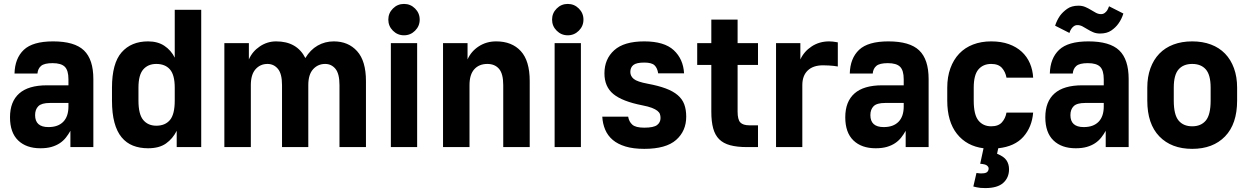

<svg xmlns="http://www.w3.org/2000/svg" viewBox="-20 -750 6369 979"><path d="M186 6Q114 6 72.5 -34Q31 -74 31 -152Q31 -232 78 -273.5Q125 -315 219 -315H329V-346Q329 -391 310.5 -409.5Q292 -428 248 -428Q206 -428 189.5 -414Q173 -400 171 -375H54Q56 -453 101.5 -496Q147 -539 251 -539Q360 -539 408 -493Q456 -447 456 -347V0H339V-83Q329 -65 316 -48.5Q303 -32 285 -20Q267 -8 243 -1Q219 6 186 6ZM227 -102Q276 -102 302.5 -129Q329 -156 329 -207V-225H234Q192 -225 175.5 -208.5Q159 -192 159 -163Q159 -102 227 -102Z M735 6Q692 6 658 -7.5Q624 -21 600 -50Q576 -79 563.5 -125.5Q551 -172 551 -237V-303Q551 -427 600 -483Q649 -539 735 -539Q784 -539 818 -516.5Q852 -494 871 -456V-700H1006V0H881V-83Q861 -43 826.5 -18.5Q792 6 735 6ZM777 -109Q822 -109 846.5 -138Q871 -167 871 -237V-303Q871 -368 846.5 -396Q822 -424 777 -424Q735 -424 710.5 -396Q686 -368 686 -303V-237Q686 -167 710.5 -138Q735 -109 777 -109Z M1124 -530H1249V-447Q1267 -488 1305 -513.5Q1343 -539 1388 -539Q1494 -539 1537 -454Q1562 -496 1599.5 -517.5Q1637 -539 1682 -539Q1756 -539 1801 -489Q1846 -439 1846 -337V0H1711V-316Q1711 -374 1690.5 -399Q1670 -424 1638 -424Q1601 -424 1576.5 -397Q1552 -370 1552 -316V0H1418V-316Q1418 -374 1397 -399Q1376 -424 1344 -424Q1307 -424 1283 -397Q1259 -370 1259 -316V0H1124Z M1973 -530H2107V0H1973ZM2040 -570Q2007 -570 1983.5 -593.5Q1960 -617 1960 -650Q1960 -683 1983.5 -706.5Q2007 -730 2040 -730Q2073 -730 2096.5 -706.5Q2120 -683 2120 -650Q2120 -617 2096.5 -593.5Q2073 -570 2040 -570Z M2239 -530H2364V-447Q2382 -488 2421 -513.5Q2460 -539 2510 -539Q2590 -539 2635.5 -489.5Q2681 -440 2681 -337V0H2546V-316Q2546 -374 2524.5 -399Q2503 -424 2465 -424Q2423 -424 2398.5 -397Q2374 -370 2374 -316V0H2239Z M2808 -530H2942V0H2808ZM2875 -570Q2842 -570 2818.5 -593.5Q2795 -617 2795 -650Q2795 -683 2818.5 -706.5Q2842 -730 2875 -730Q2908 -730 2931.5 -706.5Q2955 -683 2955 -650Q2955 -617 2931.5 -593.5Q2908 -570 2875 -570Z M3265 9Q3209 9 3169.5 -3Q3130 -15 3104.5 -36.5Q3079 -58 3066 -88.5Q3053 -119 3051 -155H3183Q3187 -130 3204 -114.5Q3221 -99 3265 -99Q3313 -99 3330.5 -112.5Q3348 -126 3348 -148Q3348 -159 3345 -168Q3342 -177 3332 -185Q3322 -193 3304 -200Q3286 -207 3255 -213Q3153 -233 3107.5 -270.5Q3062 -308 3062 -376Q3062 -449 3112 -494Q3162 -539 3265 -539Q3367 -539 3415.5 -494Q3464 -449 3468 -376H3336Q3332 -403 3317.5 -417Q3303 -431 3265 -431Q3225 -431 3209.5 -418.5Q3194 -406 3194 -383Q3194 -362 3211.5 -347.5Q3229 -333 3283 -323Q3337 -313 3374.5 -299Q3412 -285 3435.5 -265Q3459 -245 3469 -218Q3479 -191 3479 -155Q3479 -82 3427.5 -36.5Q3376 9 3265 9Z M3789 0Q3738 0 3703 -9.5Q3668 -19 3647 -40Q3626 -61 3616.5 -95.5Q3607 -130 3607 -181V-419H3535V-530H3607V-650H3741V-530H3845V-419H3741V-181Q3741 -140 3755 -125.5Q3769 -111 3801 -111H3845V0Z M3937 -530H4061V-447Q4080 -488 4119 -513.5Q4158 -539 4208 -539Q4218 -539 4226 -538Q4234 -537 4240 -536Q4247 -535 4252 -534V-411Q4242 -412 4231 -414Q4221 -415 4207.5 -416Q4194 -417 4177 -417Q4126 -417 4098.5 -390.5Q4071 -364 4071 -316V0H3937Z M4445 6Q4373 6 4331.5 -34Q4290 -74 4290 -152Q4290 -232 4337 -273.5Q4384 -315 4478 -315H4588V-346Q4588 -391 4569.5 -409.5Q4551 -428 4507 -428Q4465 -428 4448.5 -414Q4432 -400 4430 -375H4313Q4315 -453 4360.5 -496Q4406 -539 4510 -539Q4619 -539 4667 -493Q4715 -447 4715 -347V0H4598V-83Q4588 -65 4575 -48.5Q4562 -32 4544 -20Q4526 -8 4502 -1Q4478 6 4445 6ZM4486 -102Q4535 -102 4561.5 -129Q4588 -156 4588 -207V-225H4493Q4451 -225 4434.5 -208.5Q4418 -192 4418 -163Q4418 -102 4486 -102Z M5004 209Q4990 209 4979 208Q4968 207 4960 205Q4950 203 4943 201L4959 132Q4963 133 4967 133Q4971 134 4976 134Q4981 134 4987 134Q5006 134 5013.5 127Q5021 120 5021 109Q5021 101 5012.5 94Q5004 87 4978 85L4995 6Q4909 -5 4859.5 -67.5Q4810 -130 4810 -237V-303Q4810 -358 4826 -402Q4842 -446 4871 -476.5Q4900 -507 4941.5 -523Q4983 -539 5034 -539Q5085 -539 5124 -525Q5163 -511 5190 -486Q5217 -461 5231.5 -427Q5246 -393 5248 -354H5112Q5107 -383 5089 -403.5Q5071 -424 5034 -424Q4993 -424 4969 -396Q4945 -368 4945 -303V-237Q4945 -165 4969 -135.5Q4993 -106 5034 -106Q5071 -106 5089 -126.5Q5107 -147 5112 -176H5248Q5242 -102 5198 -52.5Q5154 -3 5070 6L5064 34Q5099 48 5112 67.5Q5125 87 5125 113Q5125 156 5095.5 182.5Q5066 209 5004 209Z M5465 6Q5393 6 5351.5 -34Q5310 -74 5310 -152Q5310 -232 5357 -273.5Q5404 -315 5498 -315H5608V-346Q5608 -391 5589.5 -409.5Q5571 -428 5527 -428Q5485 -428 5468.5 -414Q5452 -400 5450 -375H5333Q5335 -453 5380.5 -496Q5426 -539 5530 -539Q5639 -539 5687 -493Q5735 -447 5735 -347V0H5618V-83Q5608 -65 5595 -48.5Q5582 -32 5564 -20Q5546 -8 5522 -1Q5498 6 5465 6ZM5506 -102Q5555 -102 5581.5 -129Q5608 -156 5608 -207V-225H5513Q5471 -225 5454.5 -208.5Q5438 -192 5438 -163Q5438 -102 5506 -102ZM5589 -579Q5570 -579 5554.5 -585.5Q5539 -592 5525.5 -600.5Q5512 -609 5499.5 -615.5Q5487 -622 5474 -622Q5463 -622 5455 -616Q5447 -610 5442 -602Q5436 -593 5433 -582L5360 -619Q5369 -647 5385 -670Q5399 -689 5421.5 -705Q5444 -721 5479 -721Q5498 -721 5513.5 -714.5Q5529 -708 5542.5 -699.5Q5556 -691 5568.5 -684.5Q5581 -678 5594 -678Q5605 -678 5613 -684Q5621 -690 5626 -698Q5631 -707 5635 -718L5708 -681Q5699 -652 5683 -630Q5669 -610 5646.5 -594.5Q5624 -579 5589 -579Z M6059 9Q5953 9 5891.5 -54.5Q5830 -118 5830 -237V-303Q5830 -358 5846 -402Q5862 -446 5891.5 -476.5Q5921 -507 5963.5 -523Q6006 -539 6059 -539Q6112 -539 6154.5 -523Q6197 -507 6226.5 -476.5Q6256 -446 6272 -402Q6288 -358 6288 -303V-237Q6288 -118 6226.5 -54.5Q6165 9 6059 9ZM6059 -106Q6104 -106 6128.5 -135.5Q6153 -165 6153 -237V-303Q6153 -368 6128.5 -396Q6104 -424 6059 -424Q6014 -424 5989.5 -396Q5965 -368 5965 -303V-237Q5965 -165 5989.5 -135.5Q6014 -106 6059 -106Z"/></svg>

Font: 
Style: 㨦
Weight: 700
Designer: A.Korolkova, Vitaly Kuzmin
Foundry: ParaType Ltd
Version: Version 2.000